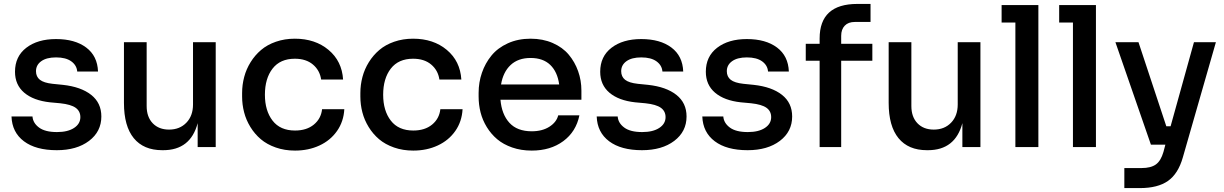

<svg xmlns="http://www.w3.org/2000/svg" viewBox="-20 -756 6294 987"><path d="M272 16.1Q164.1 16.1 103 -29.8Q42 -75.7 39.1 -157.2H147Q149.4 -123.5 180.7 -100.3Q211.9 -77.1 272.9 -77.1Q328.6 -77.1 360.8 -98.4Q393.1 -119.6 393.1 -153.8Q393.1 -184.6 368.9 -201.9Q344.7 -219.2 290 -225.1L236.8 -230Q151.9 -239.3 104.5 -279.5Q57.1 -319.8 57.1 -387.2Q57.1 -465.8 115.2 -510.5Q173.3 -555.2 268.1 -555.2Q365.2 -555.2 423.1 -511.7Q481 -468.3 483.9 -388.2H377Q374.5 -420.4 346.4 -440.7Q318.4 -460.9 268.1 -460.9Q219.2 -460.9 192.1 -441.4Q165 -421.9 165 -390.1Q165 -361.8 185.1 -345.9Q205.1 -330.1 250 -325.2L303.2 -319.8Q396.5 -309.6 448.7 -268.3Q501 -227.1 501 -157.2Q501 -79.6 437.7 -31.7Q374.5 16.1 272 16.1Z M818.8 16.1H814Q718.3 16.1 667.7 -45.7Q617.2 -107.4 617.2 -227.1V-539.1H733.9V-210.9Q733.9 -154.8 765.1 -122.3Q796.4 -89.8 849.1 -89.8Q903.8 -89.8 938 -125.2Q972.2 -160.6 972.2 -219.2V-539.1H1088.9V0H996.1V-123Q959.5 16.1 818.8 16.1Z M1496.6 18.1Q1442.9 18.1 1397.5 2.2Q1352.1 -13.7 1320.6 -40.5Q1289.1 -67.4 1267.1 -103.3Q1245.1 -139.2 1234.9 -178.7Q1224.6 -218.3 1224.6 -259.8V-277.8Q1224.6 -320.3 1235.4 -360.6Q1246.1 -400.9 1268.3 -436.5Q1290.5 -472.2 1322 -499Q1353.5 -525.9 1398.4 -541.5Q1443.4 -557.1 1495.6 -557.1Q1600.1 -557.1 1668.9 -499.5Q1737.8 -441.9 1743.7 -347.2H1630.9Q1624 -394.5 1588.6 -424.3Q1553.2 -454.1 1495.6 -454.1Q1420.4 -454.1 1381.1 -403.3Q1341.8 -352.5 1341.8 -269Q1341.8 -187 1381.1 -136Q1420.4 -85 1496.6 -85Q1556.2 -85 1593.3 -115.5Q1630.4 -146 1635.7 -194.8H1750Q1746.6 -131.3 1712.6 -82.8Q1678.7 -34.2 1622.3 -8.1Q1565.9 18.1 1496.6 18.1Z M2104.5 18.1Q2050.8 18.1 2005.4 2.2Q1960 -13.7 1928.5 -40.5Q1897 -67.4 1875 -103.3Q1853 -139.2 1842.8 -178.7Q1832.5 -218.3 1832.5 -259.8V-277.8Q1832.5 -320.3 1843.3 -360.6Q1854 -400.9 1876.2 -436.5Q1898.4 -472.2 1929.9 -499Q1961.4 -525.9 2006.3 -541.5Q2051.3 -557.1 2103.5 -557.1Q2208 -557.1 2276.9 -499.5Q2345.7 -441.9 2351.6 -347.2H2238.8Q2231.9 -394.5 2196.5 -424.3Q2161.1 -454.1 2103.5 -454.1Q2028.3 -454.1 1989 -403.3Q1949.7 -352.5 1949.7 -269Q1949.7 -187 1989 -136Q2028.3 -85 2104.5 -85Q2164.1 -85 2201.2 -115.5Q2238.3 -146 2243.7 -194.8H2357.9Q2354.5 -131.3 2320.6 -82.8Q2286.6 -34.2 2230.2 -8.1Q2173.8 18.1 2104.5 18.1Z M2713.4 18.1Q2658.7 18.1 2613 2.2Q2567.4 -13.7 2535.9 -40.3Q2504.4 -66.9 2482.4 -102.8Q2460.4 -138.7 2450.4 -178.2Q2440.4 -217.8 2440.4 -259.8V-278.8Q2440.4 -332.5 2457.3 -381.6Q2474.1 -430.7 2506.3 -470.2Q2538.6 -509.8 2590.6 -533.4Q2642.6 -557.1 2707.5 -557.1Q2770.5 -557.1 2821.3 -534.9Q2872.1 -512.7 2903.6 -475.1Q2935.1 -437.5 2951.9 -390.1Q2968.8 -342.8 2968.8 -290V-243.2H2552.7Q2559.1 -168 2598.9 -124.5Q2638.7 -81.1 2713.4 -81.1Q2767.6 -81.1 2804.2 -104.5Q2840.8 -127.9 2849.6 -163.1H2958.5Q2941.4 -79.1 2875.7 -30.5Q2810.1 18.1 2713.4 18.1ZM2555.7 -321.8H2854.5Q2845.7 -386.7 2808.6 -422.4Q2771.5 -458 2707.5 -458Q2643.6 -458 2605 -421.9Q2566.4 -385.7 2555.7 -321.8Z M3280.3 16.1Q3172.4 16.1 3111.3 -29.8Q3050.3 -75.7 3047.4 -157.2H3155.3Q3157.7 -123.5 3189 -100.3Q3220.2 -77.1 3281.2 -77.1Q3336.9 -77.1 3369.1 -98.4Q3401.4 -119.6 3401.4 -153.8Q3401.4 -184.6 3377.2 -201.9Q3353 -219.2 3298.3 -225.1L3245.1 -230Q3160.2 -239.3 3112.8 -279.5Q3065.4 -319.8 3065.4 -387.2Q3065.4 -465.8 3123.5 -510.5Q3181.6 -555.2 3276.4 -555.2Q3373.5 -555.2 3431.4 -511.7Q3489.3 -468.3 3492.2 -388.2H3385.3Q3382.8 -420.4 3354.7 -440.7Q3326.7 -460.9 3276.4 -460.9Q3227.5 -460.9 3200.4 -441.4Q3173.3 -421.9 3173.3 -390.1Q3173.3 -361.8 3193.4 -345.9Q3213.4 -330.1 3258.3 -325.2L3311.5 -319.8Q3404.8 -309.6 3457 -268.3Q3509.3 -227.1 3509.3 -157.2Q3509.3 -79.6 3446 -31.7Q3382.8 16.1 3280.3 16.1Z M3823.2 16.1Q3715.3 16.1 3654.3 -29.8Q3593.3 -75.7 3590.3 -157.2H3698.2Q3700.7 -123.5 3731.9 -100.3Q3763.2 -77.1 3824.2 -77.1Q3879.9 -77.1 3912.1 -98.4Q3944.3 -119.6 3944.3 -153.8Q3944.3 -184.6 3920.2 -201.9Q3896 -219.2 3841.3 -225.1L3788.1 -230Q3703.1 -239.3 3655.8 -279.5Q3608.4 -319.8 3608.4 -387.2Q3608.4 -465.8 3666.5 -510.5Q3724.6 -555.2 3819.3 -555.2Q3916.5 -555.2 3974.4 -511.7Q4032.2 -468.3 4035.2 -388.2H3928.2Q3925.8 -420.4 3897.7 -440.7Q3869.6 -460.9 3819.3 -460.9Q3770.5 -460.9 3743.4 -441.4Q3716.3 -421.9 3716.3 -390.1Q3716.3 -361.8 3736.3 -345.9Q3756.3 -330.1 3801.3 -325.2L3854.5 -319.8Q3947.8 -309.6 4000 -268.3Q4052.2 -227.1 4052.2 -157.2Q4052.2 -79.6 3989 -31.7Q3925.8 16.1 3823.2 16.1Z M4304.2 0H4193.4V-443.8H4122.1V-530.8H4193.4V-558.1Q4193.4 -735.8 4387.2 -735.8H4455.1V-643.1H4374Q4340.8 -643.1 4322.5 -624Q4304.2 -605 4304.2 -571.8V-530.8H4464.4V-443.8H4304.2Z M4750 16.1H4745.1Q4649.4 16.1 4598.9 -45.7Q4548.3 -107.4 4548.3 -227.1V-539.1H4665V-210.9Q4665 -154.8 4696.3 -122.3Q4727.5 -89.8 4780.3 -89.8Q4835 -89.8 4869.1 -125.2Q4903.3 -160.6 4903.3 -219.2V-539.1H5020V0H4927.2V-123Q4890.6 16.1 4750 16.1Z M5317.9 0H5199.7V-640.1H5128.9V-730H5317.9Z M5613.8 0H5495.6V-640.1H5424.8V-730H5613.8Z M5839.8 210.9H5759.8V107.9H5848.6Q5896 107.9 5921.9 89.4Q5947.8 70.8 5960.9 24.9L5970.7 -12.2H5896.5L5713.9 -539.1H5832.5L5975.6 -106.9H5997.6L6117.7 -539.1H6230.5L6060.5 53.2Q6036.6 137.2 5984.1 174.1Q5931.6 210.9 5839.8 210.9Z"/></svg>

Font: Sora Medium
Style: Regular
Weight: 500
Designer: Jonathan Barnbrook, Julián Moncada
Foundry: Barnbrook Fonts
Version: Version 2.000